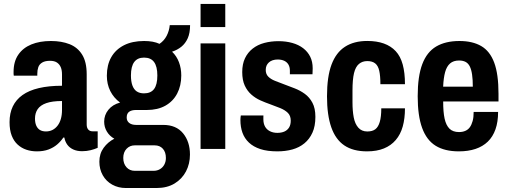

<svg xmlns="http://www.w3.org/2000/svg" viewBox="-20 -744 2541 959"><path d="M163.9 12Q136.1 12 111.7 3.8Q87.3 -4.4 68.3 -21.7Q49.3 -38.9 38.5 -66.5Q27.7 -94.1 27.7 -133.7Q27.7 -178.7 44 -212.6Q60.3 -246.4 92.4 -269.3Q124.4 -292.2 174.2 -304Q223.9 -315.7 289.7 -315.7V-372.2Q289.7 -393.7 283.5 -408.3Q277.3 -423 264.4 -431.7Q251.5 -440.3 229.7 -440.3Q205.1 -440.3 190.7 -431.6Q176.3 -422.9 171.3 -408.4Q166.3 -394 166.3 -375.5V-365.9H48.8Q47.8 -370.9 47.8 -375.1Q47.8 -379.3 47.8 -384.8Q47.8 -436.4 71.2 -470.5Q94.5 -504.7 136.3 -522Q178.2 -539.2 234.3 -539.2Q287.5 -539.2 327.7 -523.3Q367.9 -507.3 390.4 -470.9Q413 -434.5 413 -372.9V-122.1Q413 -105.8 420.8 -97Q428.6 -88.1 442.2 -88.1H467.9V-5.7Q453 1 433.1 6.1Q413.2 11.2 389.9 11.2Q364.4 11.2 345.6 2.4Q326.8 -6.3 315.8 -21.8Q304.8 -37.3 301.4 -57H296.4Q283.4 -37.7 265.2 -22.1Q247 -6.6 222.2 2.7Q197.5 12 163.9 12ZM209.7 -87.5Q227.2 -87.5 241.9 -94.8Q256.6 -102.2 267.4 -116.2Q278.2 -130.1 283.9 -149.8Q289.7 -169.6 289.7 -194.3V-239.4Q240.9 -239.4 211.2 -228.9Q181.6 -218.5 168.2 -198.9Q154.8 -179.3 154.8 -151.7Q154.8 -131 161.1 -116.6Q167.4 -102.2 179.4 -94.8Q191.4 -87.5 209.7 -87.5Z M608.6 195.1Q570.9 195.1 540.6 178.3Q510.3 161.5 493.3 131.4Q476.3 101.3 476.3 63.7Q476.3 23.6 497.7 -5.7Q519 -34.9 551 -51.1Q527 -64.7 513.7 -87.1Q500.3 -109.4 500.3 -136.6Q500.3 -169.6 521.4 -195.7Q542.5 -221.8 579.8 -231.7Q548 -255.1 530.8 -289.4Q513.7 -323.8 513.7 -365.6Q513.7 -419.5 535.5 -458Q557.3 -496.5 599 -517.9Q640.8 -539.2 699.7 -539.2Q722.4 -539.2 741.7 -535.8Q760.9 -532.3 776.7 -525Q799.9 -540.8 812.5 -565.2Q825.1 -589.6 827.9 -618.4H929.4Q929.4 -579 917.7 -552.9Q906 -526.8 885.9 -510.6Q865.9 -494.4 839.4 -485.8Q862.3 -464 873.8 -433.5Q885.4 -403 885.4 -367Q885.4 -315.9 865 -276.9Q844.7 -237.9 806.1 -216.2Q767.6 -194.6 713.2 -194.6H658.7Q637 -194.6 624.9 -185.7Q612.8 -176.9 612.8 -157Q612.8 -139.8 625.3 -130Q637.9 -120.1 659.6 -120.1H795.2Q860.1 -120.1 894.5 -78Q928.8 -36 928.8 27.8Q928.8 74.1 909 112.1Q889.1 150 851.8 172.6Q814.5 195.1 762.2 195.1ZM653 109.2H747Q765 109.2 779.1 100.8Q793.2 92.5 800.9 77.8Q808.6 63.2 808.6 45.1Q808.6 15.8 793.4 -1.1Q778.2 -18 752.5 -18H653Q628.6 -18 612.1 -0.8Q595.7 16.4 595.7 44.9Q595.7 73.3 611.7 91.3Q627.8 109.2 653 109.2ZM699.4 -277.7Q733.2 -277.7 749.5 -299.3Q765.9 -321 765.9 -367Q765.9 -412 749.5 -434.2Q733.2 -456.3 699.4 -456.3Q666.9 -456.3 650.4 -434.2Q634 -412 634 -367Q634 -337.3 641.3 -317.1Q648.7 -296.9 663.1 -287.3Q677.6 -277.7 699.4 -277.7Z M981.8 -608.8V-724.2H1105.2V-608.8ZM981.8 0V-527.2H1105.2V0Z M1365.3 12Q1314.9 12 1280.3 0.6Q1245.7 -10.8 1223.5 -31.7Q1201.3 -52.6 1191 -81.2Q1180.8 -109.8 1180.8 -144.7Q1180.8 -149.4 1181.3 -155.7Q1181.8 -161.9 1182.8 -167.3H1295.7Q1295.5 -161.9 1295.5 -157.4Q1295.5 -152.9 1295.5 -147.9Q1295.5 -126.8 1303.8 -111.8Q1312 -96.9 1328.2 -88.6Q1344.4 -80.4 1365.1 -80.4Q1385.5 -80.4 1400.3 -86.9Q1415.1 -93.4 1423.7 -106.9Q1432.2 -120.4 1432.2 -141.4Q1432.2 -166.1 1417.6 -180.4Q1403 -194.6 1379.7 -204.1Q1356.3 -213.5 1329.9 -223.1Q1304.7 -231.9 1280.3 -242.8Q1255.9 -253.7 1235.4 -271.7Q1214.9 -289.7 1202.4 -316.8Q1189.9 -343.9 1189.9 -384.1Q1189.9 -424.3 1203.7 -453.1Q1217.4 -482 1242.1 -501.3Q1266.8 -520.7 1300 -529.5Q1333.2 -538.4 1371.1 -538.4Q1408.3 -538.4 1439.9 -529.5Q1471.5 -520.7 1494.3 -503.2Q1517.1 -485.7 1529.5 -460.7Q1541.8 -435.8 1541.8 -402.7Q1541.8 -396.1 1541.3 -387.2Q1540.8 -378.3 1540.8 -373.1H1427.9V-391Q1427.9 -409.3 1420.5 -421.7Q1413.2 -434.1 1399.3 -440.5Q1385.3 -446.8 1366.9 -446.8Q1353.3 -446.8 1341.8 -443Q1330.4 -439.1 1322.9 -432.1Q1315.3 -425.1 1311.3 -416.1Q1307.3 -407 1307.3 -394.7Q1307.3 -374 1319.8 -361.4Q1332.3 -348.7 1353.4 -340.3Q1374.5 -331.8 1398.5 -323Q1424.5 -313.3 1451.8 -302.7Q1479.2 -292.1 1502.5 -275.2Q1525.8 -258.3 1540.5 -230.7Q1555.3 -203.1 1555.3 -160.3Q1555.3 -113.8 1540.6 -81.5Q1526 -49.1 1500.5 -28.2Q1475 -7.2 1440.7 2.4Q1406.4 12 1365.3 12Z M1813.1 12Q1743.8 12 1699.9 -17.6Q1656.1 -47.2 1634.7 -108.2Q1613.3 -169.2 1613.3 -263.2Q1613.3 -360.6 1635.8 -421.1Q1658.4 -481.6 1703.2 -510.5Q1747.9 -539.4 1814.7 -539.4Q1861.5 -539.4 1897.2 -526.7Q1932.8 -513.9 1956.5 -488.4Q1980.3 -462.9 1991.5 -421.7Q2002.7 -380.6 2002.7 -323.6H1880Q1880 -364.9 1874.3 -390.3Q1868.6 -415.8 1854.1 -427.3Q1839.6 -438.9 1814.3 -438.9Q1790 -438.9 1773 -424.7Q1755.9 -410.5 1748.2 -378.7Q1740.6 -347 1740.6 -291.7V-233Q1740.6 -190.2 1746.8 -157.7Q1753 -125.1 1769.8 -106.2Q1786.6 -87.3 1814.7 -87.3Q1840.2 -87.3 1854.8 -98.6Q1869.5 -109.8 1876.9 -135.3Q1884.4 -160.8 1884.4 -202.8H2002.7Q2002.7 -152.2 1991.6 -112.3Q1980.5 -72.5 1956.7 -44.7Q1933 -16.9 1897.5 -2.5Q1862 12 1813.1 12Z M2271.7 12Q2201.1 12 2155.9 -16Q2110.7 -44 2088.5 -104.9Q2066.3 -165.8 2066.3 -263.2Q2066.3 -363 2089.2 -423.6Q2112.1 -484.2 2158.6 -511.7Q2205.1 -539.2 2274.8 -539.2Q2340 -539.2 2383.5 -514Q2427 -488.8 2448.4 -431.4Q2469.9 -374 2469.9 -275.7V-237.3H2193.6Q2193.4 -185.2 2200.7 -151.5Q2208.1 -117.9 2225.2 -101.1Q2242.3 -84.4 2272.7 -84.4Q2290.2 -84.4 2303.8 -90.2Q2317.5 -96 2326.4 -108Q2335.3 -120.1 2340.7 -139.4Q2346 -158.7 2345.8 -185H2467.9Q2467.9 -135.3 2454.8 -98.1Q2441.7 -60.9 2416.4 -36.5Q2391.2 -12.2 2354.9 -0.1Q2318.7 12 2271.7 12ZM2193.4 -311.2H2341.6Q2341.6 -346.6 2338 -371.4Q2334.4 -396.3 2326.6 -412.1Q2318.7 -427.9 2305.3 -434.9Q2291.9 -441.8 2273.2 -441.8Q2244.8 -441.8 2228 -427.1Q2211.1 -412.4 2203.2 -383.6Q2195.4 -354.8 2193.4 -311.2Z"/></svg>

Font: Archivo SemiBold Condensed
Style: Regular
Weight: 600
Width: 3
Version: Version 2.001